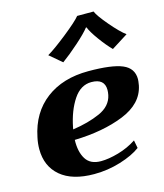

<svg xmlns="http://www.w3.org/2000/svg" viewBox="-118 -884 841 983"><g transform="rotate(-15 302.0 -392.5)"><path d="M254 -584 189 -639Q227 -661 295.5 -715.5Q364 -770 384 -795H471Q481 -770 527.5 -715.5Q574 -661 604 -639L517 -584Q489 -612 457 -656Q425 -700 415 -726H412Q392 -700 343 -656.5Q294 -613 254 -584ZM601 -402Q601 -393 597 -369Q578 -277 468.5 -233Q359 -189 208 -185Q206 -122 230 -83.5Q254 -45 310 -45Q351 -45 403.5 -60Q456 -75 500 -104L508 -62Q468 -32 400 -11Q332 10 260 10Q144 10 82 -42.5Q20 -95 20 -186Q20 -217 27 -248Q52 -372 141 -439.5Q230 -507 366 -507Q490 -507 545.5 -483.5Q601 -460 601 -402ZM436 -389Q436 -449 366 -449Q309 -449 271 -392Q233 -335 216 -250L214 -239Q297 -251 359 -278.5Q421 -306 433 -362Q436 -377 436 -389Z"/></g></svg>

Font: Trirong Black
Style: Italic
Weight: 900
Italic angle: -12°
Designer: Katatrad Team
Foundry: CadsonDemak
Version: Version 1.001